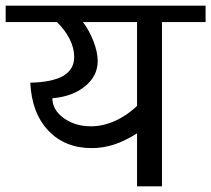

<svg xmlns="http://www.w3.org/2000/svg" viewBox="-42 -658 746 678"><path d="M684 -580H530V0H442V-187Q399 -160 360.5 -147.5Q322 -135 282 -135Q187 -135 128.5 -197Q70 -259 65 -366Q144 -368 182 -390.5Q220 -413 220 -457Q220 -488 204 -520Q188 -552 159 -580H-22V-638H684ZM442 -284V-580H251Q273 -551 288 -512.5Q303 -474 303 -442Q303 -390 258.5 -353.5Q214 -317 143 -311Q143 -270 183 -241Q223 -212 279 -212Q321 -212 363 -230.5Q405 -249 442 -284Z"/></svg>

Font: AmikoRegular
Style: Regular
Weight: 400
Designer: Pablo Impallari, Rodrigo Fuenzalida, Andres Torresi
Foundry: Impallari Type
Version: Version 1.000; ttfautohint (v1.3)